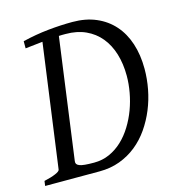

<svg xmlns="http://www.w3.org/2000/svg" viewBox="-97 -714 739 799"><g transform="rotate(-15 273.0 -315.0)"><path d="M525.9 -363.8Q525.9 -320.8 517.6 -277.1Q509.3 -233.4 492.7 -193.1Q476.1 -152.8 451.7 -117.4Q427.2 -82 394.8 -55.9Q362.3 -29.8 322.3 -14.9Q282.2 0 234.9 0H0L2.9 -21Q33.7 -27.8 52.2 -35.9Q70.8 -43.9 71.8 -50.8L144.5 -582.5L69.8 -574.2V-605Q126 -618.7 180.9 -624.3Q235.8 -629.9 286.1 -629.9Q343.3 -629.9 387.7 -610.8Q432.1 -591.8 462.9 -557.1Q493.7 -522.5 509.8 -473.4Q525.9 -424.3 525.9 -363.8ZM246.1 -588.9H231.4Q224.1 -588.9 216.8 -588.4L146 -67.9Q145 -60.5 147.9 -55.7Q150.9 -50.8 159.2 -47.4Q167.5 -43.9 182.9 -42.5Q198.2 -41 222.2 -41Q258.3 -41 288.8 -54.7Q319.3 -68.4 344.2 -91.8Q369.1 -115.2 388.4 -146.5Q407.7 -177.7 420.7 -212.6Q433.6 -247.6 440.2 -284.2Q446.8 -320.8 446.8 -355Q446.8 -407.2 433.6 -450.2Q420.4 -493.2 395 -523.9Q369.6 -554.7 332.3 -571.8Q294.9 -588.9 246.1 -588.9Z"/></g></svg>

Font: Gentium Plus Am
Style: Italic
Weight: 400
Italic angle: -8°
Designer: J. Victor Gaultney, Annie Olsen, Iska Routamaa, Becca Hirsbrunner
Foundry: SIL International
Version: Version 5.000